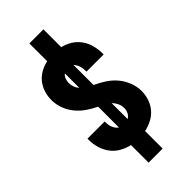

<svg xmlns="http://www.w3.org/2000/svg" viewBox="-291 -909 1082 1082"><g transform="rotate(-45 250.0 -368.0)"><path d="M194 107V-33Q162 -40 133 -56.5Q104 -73 84.5 -99Q65 -125 55.5 -157Q46 -189 46 -222V-232H183V-227Q183 -216 184.5 -205.5Q186 -195 190 -185Q194 -175 200.5 -166Q207 -157 216 -151V-317Q184 -332 155 -352Q126 -372 103.5 -399.5Q81 -427 68.5 -460.5Q56 -494 56 -529Q56 -560 65 -589Q74 -618 92.5 -641.5Q111 -665 138 -680Q165 -695 194 -701V-843H306V-701Q337 -694 364.5 -677Q392 -660 410.5 -634Q429 -608 437.5 -576.5Q446 -545 446 -513V-503H309V-508Q309 -518 308 -527.5Q307 -537 304 -546.5Q301 -556 296 -565Q291 -574 284 -581V-422H285V-421Q318 -406 348.5 -386Q379 -366 402 -338.5Q425 -311 438.5 -276.5Q452 -242 452 -206Q452 -175 442 -145Q432 -115 412 -91.5Q392 -68 364 -53.5Q336 -39 306 -33V107ZM216 -467V-582Q204 -573 198.5 -558Q193 -543 193 -528Q193 -511 199 -495Q205 -479 216 -467ZM284 -150Q299 -158 307 -174Q315 -190 315 -208Q315 -227 306.5 -245Q298 -263 284 -277Z"/></g></svg>

Font: Iosevka Term Curly Heavy
Style: Regular
Weight: 900
Designer: Belleve Invis
Foundry: Belleve Invis
Version: Version 32.3.0